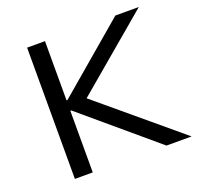

<svg xmlns="http://www.w3.org/2000/svg" viewBox="-124 -837 993 969"><g transform="rotate(-20 373.0 -352.5)"><path d="M118 0V-705H214V-387H219L592 -705H718L283 -337L289 -382L745 0H610L219 -331H214V0Z"/></g></svg>

Font: Nunito Sans 7pt SemiExpanded
Style: Regular
Weight: 400
Width: 6
Designer: Vernon Adams
Foundry: Vernon Adams
Version: Version 3.101;gftools[0.9.27]